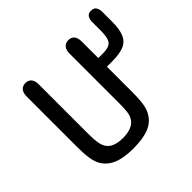

<svg xmlns="http://www.w3.org/2000/svg" viewBox="-160 -790 962 962"><g transform="rotate(-45 320.5 -309.5)"><path d="M463 -198V-553Q463 -578 452 -591.5Q441 -605 420 -605Q400 -605 388.5 -591.5Q377 -578 377 -553V-201Q377 -167 374.5 -144.5Q372 -122 365 -110Q354 -87 329.5 -75.5Q305 -64 268 -64Q234 -64 210.5 -73.5Q187 -83 175 -103Q167 -116 163 -138.5Q159 -161 159 -201V-553Q159 -578 148 -591.5Q137 -605 116 -605Q96 -605 84.5 -591.5Q73 -578 73 -553V-198Q73 -148 77.5 -118Q82 -88 92 -67Q112 -28 154.5 -9Q197 10 268 10Q333 10 374.5 -5.5Q416 -21 437 -55Q452 -77 457.5 -109Q463 -141 463 -198ZM451 -374H500Q554 -374 584.5 -387Q615 -400 628 -431Q641 -462 641 -515V-585Q641 -603 633 -616Q625 -629 605 -629Q585 -629 577 -616Q569 -603 569 -585V-524Q569 -492 563.5 -472Q558 -452 542 -443.5Q526 -435 494 -435H451Z"/></g></svg>

Font: Beiruti Medium
Style: Regular
Weight: 500
Designer: Arlette Boutros
Foundry: Boutros
Version: Version 1.41